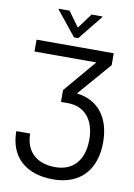

<svg xmlns="http://www.w3.org/2000/svg" viewBox="-98 -961 723 1036"><g transform="rotate(10 263.0 -443.0)"><path d="M49 -714V-649H388L237 -471V-406H274C367 -406 423 -341 423 -231C423 -120 365 -54 267 -54C164 -54 103 -112 103 -209H27C27 -69 116 13 267 13C413 13 499 -77 499 -230C499 -367 431 -452 314 -466L472 -649V-714ZM138 -895 246 -761H269L377 -895V-899H318L258 -818H256L197 -899H138Z"/></g></svg>

Font: Non Bureau Light
Style: Regular
Weight: 300
Designer: Jona Saucedo
Foundry: Non Foundry
Version: Version 1.000;FEAKit 1.0